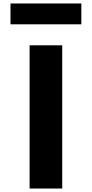

<svg xmlns="http://www.w3.org/2000/svg" viewBox="-20 -1086 529 1106"><path d="M40.5 -1066V-946H448.5V-1066ZM338.5 -825H150.5V0H338.5Z"/></svg>

Font: Hussar
Style: BdSuprExt
Weight: 700
Foundry: Cannot Into Space Fonts
Version: Version 2.00